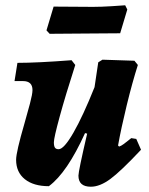

<svg xmlns="http://www.w3.org/2000/svg" viewBox="-20 -695 566 727"><path d="M514 -128Q437 -46 397.5 -17Q358 12 324 12Q277 12 277 -30Q277 -47 310 -189L302 -191Q234 -41 165 10Q107 10 74 -16.5Q41 -43 41 -90Q41 -119 73 -229Q84 -267 93.5 -303Q103 -339 103 -354Q103 -388 67 -388H35L46 -457Q121 -457 251 -467L265 -449Q228 -334 206 -253.5Q184 -173 184 -156Q184 -142 188 -136Q192 -130 202 -130Q222 -130 258 -192.5Q294 -255 338 -365L352 -459L368 -469L489 -465L502 -449Q481 -383 460 -297Q439 -211 427 -144L431 -140Q438 -142 449 -150Q460 -158 477 -172L496 -169ZM435 -569 299 -568 168 -567 156 -580 183 -670 332 -669Q363 -669 402.5 -671.5Q442 -674 454 -675L462 -659Z"/></svg>

Font: Alegreya ExtraBold
Style: Italic
Weight: 800
Italic angle: -7°
Designer: Juan Pablo del Peral
Foundry: Huerta Tipografica
Version: Version 2.007; ttfautohint (v1.6)